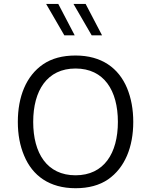

<svg xmlns="http://www.w3.org/2000/svg" viewBox="-20 -969 781 994"><path d="M371.1 -681.6C303.2 -681.6 247.6 -666.5 203.1 -636.2C114.7 -575.7 72.3 -467.3 72.3 -337.9C72.3 -272.9 83 -214.8 105 -163.1C147.9 -59.6 235.8 5.4 371.1 5.4C439 5.4 494.6 -9.8 539.1 -40C627 -100.6 669.9 -208.5 669.9 -337.9C669.9 -402.8 659.2 -460.9 637.7 -513.2C594.2 -616.7 506.3 -681.6 371.1 -681.6ZM371.1 -614.3C518.6 -614.3 590.3 -500.5 590.3 -337.9C590.3 -175.8 518.6 -61.5 371.1 -61.5C223.6 -61.5 151.9 -175.3 151.9 -337.9C151.9 -500.5 224.1 -614.3 371.1 -614.3ZM281.7 -948.7H218.8L313 -786.1H366.7ZM423.3 -948.7H360.4L454.6 -786.1H508.3Z"/></svg>

Font: Estedad Regular
Style: Regular
Weight: 400
Designer: Amin Abedi
Version: Version 7.3